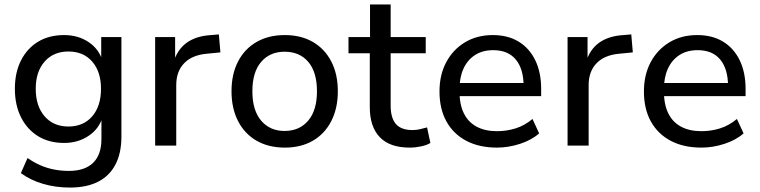

<svg xmlns="http://www.w3.org/2000/svg" viewBox="-20 -656 3422 865"><path d="M295 189Q231 189 174.5 172.5Q118 156 74 124L104 56Q133 76 163 89Q193 102 225 108Q257 114 290 114Q362 114 399.5 77.5Q437 41 437 -30V-132H443Q428 -77 380 -44.5Q332 -12 269 -12Q201 -12 151.5 -42.5Q102 -73 74.5 -128Q47 -183 47 -256Q47 -329 74.5 -383.5Q102 -438 151.5 -468Q201 -498 269 -498Q333 -498 380.5 -465.5Q428 -433 443 -378H436V-489H527V-41Q527 34 500 85.5Q473 137 421.5 163Q370 189 295 189ZM288 -86Q356 -86 395.5 -132Q435 -178 435 -256Q435 -333 395.5 -378.5Q356 -424 288 -424Q221 -424 181 -378.5Q141 -333 141 -256Q141 -178 181 -132Q221 -86 288 -86Z M679 0V-489H769V-373H761Q778 -432 820.5 -463Q863 -494 931 -498L966 -501L973 -420L912 -414Q845 -408 809.5 -371Q774 -334 774 -273V0Z M1263 9Q1190 9 1136 -22Q1082 -53 1052.5 -110.5Q1023 -168 1023 -245Q1023 -322 1052.5 -379Q1082 -436 1136 -467Q1190 -498 1263 -498Q1336 -498 1389.5 -467Q1443 -436 1472.5 -379Q1502 -322 1502 -245Q1502 -168 1472.5 -110.5Q1443 -53 1389.5 -22Q1336 9 1263 9ZM1262 -66Q1329 -66 1368.5 -112.5Q1408 -159 1408 -245Q1408 -331 1369 -377Q1330 -423 1262 -423Q1196 -423 1156.5 -377Q1117 -331 1117 -245Q1117 -159 1156.5 -112.5Q1196 -66 1262 -66Z M1826 9Q1736 9 1691 -38Q1646 -85 1646 -173V-416H1550V-489H1647V-636H1740V-489H1898V-416H1740V-180Q1740 -125 1763.5 -97.5Q1787 -70 1839 -70Q1856 -70 1872.5 -74Q1889 -78 1904 -82L1919 -12Q1903 -2 1877 3.5Q1851 9 1826 9Z M2219 9Q2139 9 2081 -21.5Q2023 -52 1991.5 -108.5Q1960 -165 1960 -244Q1960 -319 1990.5 -376Q2021 -433 2075 -465.5Q2129 -498 2200 -498Q2268 -498 2316.5 -468.5Q2365 -439 2391.5 -384.5Q2418 -330 2418 -255V-223H2032V-282H2355L2339 -267Q2339 -345 2304 -387.5Q2269 -430 2202 -430Q2154 -430 2120 -408Q2086 -386 2068 -346.5Q2050 -307 2050 -253V-246Q2050 -186 2069.5 -146Q2089 -106 2127 -85.5Q2165 -65 2219 -65Q2262 -65 2302.5 -77.5Q2343 -90 2379 -120L2409 -55Q2375 -25 2323 -8Q2271 9 2219 9Z M2537 0V-489H2627V-373H2619Q2636 -432 2678.5 -463Q2721 -494 2789 -498L2824 -501L2831 -420L2770 -414Q2703 -408 2667.5 -371Q2632 -334 2632 -273V0Z M3140 9Q3060 9 3002 -21.5Q2944 -52 2912.5 -108.5Q2881 -165 2881 -244Q2881 -319 2911.5 -376Q2942 -433 2996 -465.5Q3050 -498 3121 -498Q3189 -498 3237.5 -468.5Q3286 -439 3312.5 -384.5Q3339 -330 3339 -255V-223H2953V-282H3276L3260 -267Q3260 -345 3225 -387.5Q3190 -430 3123 -430Q3075 -430 3041 -408Q3007 -386 2989 -346.5Q2971 -307 2971 -253V-246Q2971 -186 2990.5 -146Q3010 -106 3048 -85.5Q3086 -65 3140 -65Q3183 -65 3223.5 -77.5Q3264 -90 3300 -120L3330 -55Q3296 -25 3244 -8Q3192 9 3140 9Z"/></svg>

Font: Nunito Sans 12pt ExtraLight 11pt Medium
Style: Regular
Weight: 500
Version: Version 3.101;gftools[0.9.27]